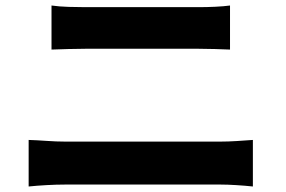

<svg xmlns="http://www.w3.org/2000/svg" viewBox="-20 -707 1040 697"><path d="M167 -687Q195 -683 229.5 -682Q264 -681 290 -681Q313 -681 348 -681Q383 -681 424 -681Q465 -681 508 -681Q551 -681 589.5 -681Q628 -681 657 -681Q686 -681 700 -681Q731 -681 762 -682.5Q793 -684 815 -687V-527Q793 -528 760 -529Q727 -530 700 -530Q686 -530 655.5 -530Q625 -530 583 -530Q541 -530 496.5 -530Q452 -530 410.5 -530Q369 -530 337 -530Q305 -530 291 -530Q262 -530 228 -529Q194 -528 167 -527ZM84 -199Q115 -198 150 -195.5Q185 -193 215 -193Q229 -193 263 -193Q297 -193 344.5 -193Q392 -193 445.5 -193Q499 -193 552.5 -193Q606 -193 653.5 -193Q701 -193 734.5 -193Q768 -193 782 -193Q808 -193 839.5 -195Q871 -197 898 -199V-30Q870 -33 837.5 -35Q805 -37 782 -37Q768 -37 734.5 -37Q701 -37 653.5 -37Q606 -37 552.5 -37Q499 -37 445.5 -37Q392 -37 344.5 -37Q297 -37 263 -37Q229 -37 215 -37Q185 -37 149 -35Q113 -33 84 -30Z"/></svg>

Font: Noto Sans JP ExtraBold
Style: Regular
Weight: 800
Designer: Ryoko NISHIZUKA  (kana, bopomofo & ideographs); Paul D. Hunt (Latin, Greek & Cyrillic); Sandoll Communications , Soo-you
Foundry: Adobe
Version: Version 2.004-H2;hotconv 1.0.118;makeotfexe 2.5.65603